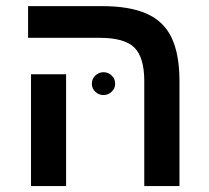

<svg xmlns="http://www.w3.org/2000/svg" viewBox="-20 -624 702 644"><path d="M582 -351.1V0H463.9V-352.1Q463.9 -431.6 430.7 -464.4Q397.5 -497.1 314.9 -497.1H74.2V-603.5H321.3Q415 -603.5 472.4 -577.9Q529.8 -552.2 555.9 -496.8Q582 -441.4 582 -351.1ZM201.7 -375V0H84V-375ZM288.1 -342.8Q288.1 -359.9 299.8 -370.8Q311.5 -381.8 327.1 -381.8Q342.8 -381.8 354.5 -370.8Q366.2 -359.9 366.2 -342.8Q366.2 -327.1 354.5 -316.2Q342.8 -305.2 327.1 -305.2Q311.5 -305.2 299.8 -316.2Q288.1 -327.1 288.1 -342.8Z"/></svg>

Font: Arimo SemiBold
Style: Regular
Weight: 600
Designer: Steve Matteson
Foundry: Monotype Imaging Inc.
Version: Version 1.33